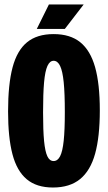

<svg xmlns="http://www.w3.org/2000/svg" viewBox="-20 -824 481 856"><path d="M16 -327Q16 -448 36 -523.5Q56 -599 100.5 -635.5Q145 -672 219 -672Q293 -672 338 -635.5Q383 -599 404 -524.5Q425 -450 425 -332Q425 -214 404 -138.5Q383 -63 337 -25.5Q291 12 216 12Q143 12 99 -25Q55 -62 35.5 -136.5Q16 -211 16 -327ZM269 -324Q269 -408 264 -457.5Q259 -507 248 -530Q237 -553 219 -553Q202 -553 191.5 -530Q181 -507 176.5 -457Q172 -407 172 -323Q172 -242 176.5 -195.5Q181 -149 191 -127.5Q201 -106 219 -106Q237 -106 248 -127.5Q259 -149 264 -196.5Q269 -244 269 -324ZM144 -695 198 -804H353L269 -695Z"/></svg>

Font: Bricolage Grotesque 96pt Condensed ExBd
Style: Regular
Weight: 800
Width: 3
Designer: Mathieu Triay
Foundry: Atelier Triay
Version: Version 1.001;Glyphs 3.2 (3207)